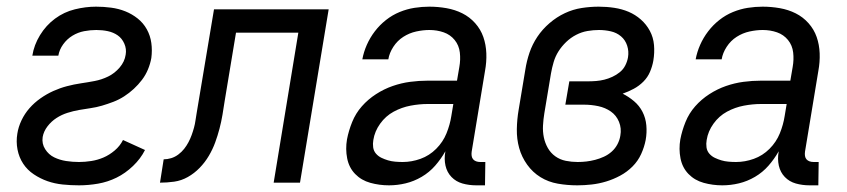

<svg xmlns="http://www.w3.org/2000/svg" viewBox="-20 -548 2540 576"><path d="M217 8Q192 8 168 5.5Q144 3 122.5 -4.5Q101 -12 81.5 -25Q62 -38 49.5 -57Q37 -76 32.5 -99.5Q28 -123 32 -147Q35 -167 44.5 -187Q54 -207 68.5 -223.5Q83 -240 101.5 -253Q120 -266 140 -275Q160 -284 181 -289.5Q202 -295 222.5 -298Q243 -301 264 -305Q285 -309 304.5 -318.5Q324 -328 339 -345.5Q354 -363 357 -384Q360 -401 353 -417Q346 -433 333 -442Q320 -451 303.5 -454.5Q287 -458 269 -458Q251 -458 232.5 -454.5Q214 -451 197.5 -441Q181 -431 169.5 -415Q158 -399 155 -381H77Q82 -413 100 -442.5Q118 -472 145 -492Q172 -512 204.5 -520Q237 -528 268 -528Q291 -528 313.5 -525Q336 -522 356 -514Q376 -506 393 -492.5Q410 -479 420.5 -460Q431 -441 434 -419Q437 -397 434 -374Q431 -357 424 -340Q417 -323 406 -308.5Q395 -294 381.5 -281.5Q368 -269 352.5 -259Q337 -249 320 -242.5Q303 -236 286 -231Q269 -226 251.5 -223.5Q234 -221 217 -218Q200 -215 182.5 -209.5Q165 -204 149.5 -194Q134 -184 122.5 -169Q111 -154 108 -137Q105 -117 115.5 -100.5Q126 -84 142.5 -76Q159 -68 178 -65Q197 -62 217 -62Q235 -62 254 -65Q273 -68 290.5 -75.5Q308 -83 324 -96.5Q340 -110 349 -128L415 -98Q402 -72 379 -50Q356 -28 329.5 -15Q303 -2 274 3Q245 8 217 8Z M460 0 471 -70Q482 -70 493.5 -73.5Q505 -77 515 -84.5Q525 -92 532.5 -101.5Q540 -111 545.5 -121.5Q551 -132 555 -143Q559 -154 562 -165Q565 -176 566.5 -187Q568 -198 570 -209L622 -520H966L880 0H801L875 -450H688L654 -245Q651 -225 647.5 -204Q644 -183 638.5 -162Q633 -141 625.5 -120.5Q618 -100 606.5 -80.5Q595 -61 579 -44.5Q563 -28 543.5 -17Q524 -6 502.5 -3Q481 0 460 0Z M1147 8Q1118 8 1091 0.5Q1064 -7 1045.5 -26Q1027 -45 1021.5 -73Q1016 -101 1021 -130Q1026 -156 1036.5 -182Q1047 -208 1065.5 -229Q1084 -250 1108 -265.5Q1132 -281 1158 -290Q1184 -299 1210.5 -302.5Q1237 -306 1263 -306H1351L1358 -347Q1362 -369 1359.5 -390.5Q1357 -412 1344 -428Q1331 -444 1311 -451Q1291 -458 1268 -458Q1249 -458 1228.5 -453.5Q1208 -449 1190 -437.5Q1172 -426 1160 -407.5Q1148 -389 1145 -370H1067Q1071 -392 1080.5 -413.5Q1090 -435 1104.5 -454Q1119 -473 1138 -488Q1157 -503 1179 -512Q1201 -521 1223.5 -524.5Q1246 -528 1268 -528Q1294 -528 1319.5 -523.5Q1345 -519 1367 -508Q1389 -497 1405.5 -478.5Q1422 -460 1430 -437Q1438 -414 1439 -388Q1440 -362 1435 -335L1395 -93Q1394 -86 1395 -80Q1396 -74 1399.5 -70Q1403 -66 1408.5 -64Q1414 -62 1421 -62H1436L1435 8H1409Q1387 8 1367.5 2.5Q1348 -3 1334.5 -17Q1321 -31 1316.5 -51Q1312 -71 1316 -93V-94Q1303 -71 1285.5 -51Q1268 -31 1245 -17.5Q1222 -4 1197 2Q1172 8 1147 8ZM1188 -62Q1215 -62 1241.5 -71.5Q1268 -81 1288.5 -101.5Q1309 -122 1319.5 -148Q1330 -174 1334 -200L1340 -236H1263Q1238 -236 1211.5 -231Q1185 -226 1161 -213Q1137 -200 1120.5 -177Q1104 -154 1100 -128Q1098 -117 1099.5 -106Q1101 -95 1108 -87Q1115 -79 1124.5 -74.5Q1134 -70 1144 -67Q1154 -64 1165.5 -63Q1177 -62 1188 -62Z M1712 8Q1682 8 1653.5 3Q1625 -2 1601.5 -16.5Q1578 -31 1561.5 -54Q1545 -77 1537.5 -104Q1530 -131 1530.5 -160.5Q1531 -190 1536 -219L1556 -339Q1560 -365 1568.5 -390Q1577 -415 1592 -437.5Q1607 -460 1628.5 -478.5Q1650 -497 1674.5 -508.5Q1699 -520 1725 -524Q1751 -528 1776 -528Q1800 -528 1823 -524.5Q1846 -521 1866 -512.5Q1886 -504 1902.5 -489.5Q1919 -475 1929.5 -455.5Q1940 -436 1942 -413Q1944 -390 1940 -366Q1937 -349 1930 -332.5Q1923 -316 1910 -303Q1897 -290 1881 -281.5Q1865 -273 1848 -267Q1866 -258 1882 -244.5Q1898 -231 1907.5 -212.5Q1917 -194 1919 -172Q1921 -150 1917 -128Q1913 -107 1903.5 -86Q1894 -65 1877.5 -48.5Q1861 -32 1840.5 -21Q1820 -10 1798.5 -3.5Q1777 3 1755 5.5Q1733 8 1712 8ZM1713 -62Q1726 -62 1739 -63.5Q1752 -65 1765.5 -68.5Q1779 -72 1792 -78Q1805 -84 1815.5 -93.5Q1826 -103 1832.5 -115.5Q1839 -128 1841 -141Q1845 -163 1837 -182.5Q1829 -202 1812.5 -213.5Q1796 -225 1775 -229.5Q1754 -234 1732 -234H1676L1688 -304H1744Q1756 -304 1768.5 -305Q1781 -306 1793 -309Q1805 -312 1817 -317.5Q1829 -323 1839.5 -331.5Q1850 -340 1856 -352Q1862 -364 1864 -376Q1867 -394 1861.5 -411Q1856 -428 1843 -439Q1830 -450 1812.5 -454Q1795 -458 1777 -458Q1760 -458 1742.5 -455Q1725 -452 1708.5 -443.5Q1692 -435 1678.5 -422Q1665 -409 1655.5 -394Q1646 -379 1641 -362Q1636 -345 1633 -328L1613 -208Q1610 -190 1609 -171.5Q1608 -153 1611.5 -136Q1615 -119 1623.5 -104Q1632 -89 1646 -79Q1660 -69 1677.5 -65.5Q1695 -62 1713 -62Z M2147 8Q2118 8 2091 0.5Q2064 -7 2045.5 -26Q2027 -45 2021.5 -73Q2016 -101 2021 -130Q2026 -156 2036.5 -182Q2047 -208 2065.5 -229Q2084 -250 2108 -265.5Q2132 -281 2158 -290Q2184 -299 2210.5 -302.5Q2237 -306 2263 -306H2351L2358 -347Q2362 -369 2359.5 -390.5Q2357 -412 2344 -428Q2331 -444 2311 -451Q2291 -458 2268 -458Q2249 -458 2228.5 -453.5Q2208 -449 2190 -437.5Q2172 -426 2160 -407.5Q2148 -389 2145 -370H2067Q2071 -392 2080.5 -413.5Q2090 -435 2104.5 -454Q2119 -473 2138 -488Q2157 -503 2179 -512Q2201 -521 2223.5 -524.5Q2246 -528 2268 -528Q2294 -528 2319.5 -523.5Q2345 -519 2367 -508Q2389 -497 2405.5 -478.5Q2422 -460 2430 -437Q2438 -414 2439 -388Q2440 -362 2435 -335L2395 -93Q2394 -86 2395 -80Q2396 -74 2399.5 -70Q2403 -66 2408.5 -64Q2414 -62 2421 -62H2436L2435 8H2409Q2387 8 2367.5 2.5Q2348 -3 2334.5 -17Q2321 -31 2316.5 -51Q2312 -71 2316 -93V-94Q2303 -71 2285.5 -51Q2268 -31 2245 -17.5Q2222 -4 2197 2Q2172 8 2147 8ZM2188 -62Q2215 -62 2241.5 -71.5Q2268 -81 2288.5 -101.5Q2309 -122 2319.5 -148Q2330 -174 2334 -200L2340 -236H2263Q2238 -236 2211.5 -231Q2185 -226 2161 -213Q2137 -200 2120.5 -177Q2104 -154 2100 -128Q2098 -117 2099.5 -106Q2101 -95 2108 -87Q2115 -79 2124.5 -74.5Q2134 -70 2144 -67Q2154 -64 2165.5 -63Q2177 -62 2188 -62Z"/></svg>

Font: Iosevka SS18
Style: Italic
Weight: 400
Italic angle: -9°
Monospace: yes
Designer: Belleve Invis
Foundry: Belleve Invis
Version: Version 25.1.1; ttfautohint (v1.8.4)